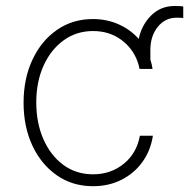

<svg xmlns="http://www.w3.org/2000/svg" viewBox="-20 -618 639 649"><path d="M294.4 11.4Q224.8 11.4 171.9 -25.6Q119 -62.5 89.3 -126.2Q59.7 -190 59.7 -271Q59.7 -351.9 89.5 -415.8Q119.3 -479.8 172.2 -516.7Q225.1 -553.6 294 -553.6Q340.9 -553.6 380.9 -535.9Q420.8 -518.1 448.9 -486.5Q458.5 -533 490.6 -565.3Q522.7 -597.7 570 -597.7Q574.2 -597.7 583.5 -597.5Q592.7 -597.3 599.4 -596.2V-557.2Q588.8 -558.2 577.1 -558.2Q538.4 -558.2 513.3 -527.2Q488.3 -496.1 488.3 -449.2V-416.2Q493.3 -401.3 495.7 -384.9H451.7Q449.6 -396.7 445.7 -407.7H445V-409.8Q428.6 -455.3 388.7 -484.2Q348.7 -513.1 294.4 -513.1Q239 -513.1 195.7 -482.1Q152.3 -451 127.5 -396.5Q102.6 -342 102.6 -271.7Q102.6 -202.4 126.8 -147.4Q150.9 -92.3 194.2 -60.5Q237.6 -28.8 294.4 -28.8Q354.4 -28.8 398.3 -64.3Q442.1 -99.8 452.8 -159.1H496.8Q489 -108.7 461.3 -70.3Q433.6 -32 390.6 -10.3Q347.7 11.4 294.4 11.4Z"/></svg>

Font: Inter Extra Light BETA
Style: Regular
Weight: 200
Designer: Rasmus Andersson
Foundry: rsms
Version: Version 3.011;git-f93a4a705